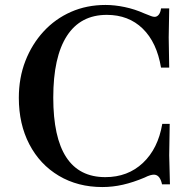

<svg xmlns="http://www.w3.org/2000/svg" viewBox="-20 -744 766 775"><path d="M393 11Q294 11 217.5 -34.5Q141 -80 98.5 -161.5Q56 -243 56 -349Q56 -430 82.5 -498Q109 -566 156 -617Q203 -668 266.5 -696Q330 -724 406 -724Q443 -724 483.5 -715.5Q524 -707 562 -690Q582 -682 590 -679Q598 -676 604 -676Q614 -676 621 -685Q628 -694 630 -710H663L661 -593L663 -471H630Q613 -573 556 -628.5Q499 -684 411 -684Q305 -684 250 -599Q195 -514 195 -350Q195 -29 405 -29Q496 -29 557 -86.5Q618 -144 635 -244H665L663 -117L666 0H634L632 -8Q623 -39 601 -39Q595 -39 586 -36.5Q577 -34 563 -27Q518 -8 476.5 1.5Q435 11 393 11Z"/></svg>

Font: Baskervville SemiBold
Style: Regular
Weight: 600
Version: Version 1.100